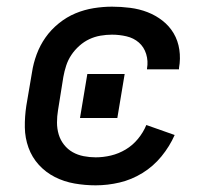

<svg xmlns="http://www.w3.org/2000/svg" viewBox="-20 -548 640 576"><path d="M267 8Q235 8 203.5 2.5Q172 -3 144.5 -17Q117 -31 96.5 -53.5Q76 -76 65.5 -105Q55 -134 54.5 -166Q54 -198 59 -231L76 -331Q80 -358 90 -385Q100 -412 116.5 -435.5Q133 -459 156.5 -478Q180 -497 206.5 -508Q233 -519 261 -523.5Q289 -528 316 -528Q343 -528 370.5 -524.5Q398 -521 422.5 -511.5Q447 -502 467.5 -486Q488 -470 501 -448Q514 -426 518 -399Q522 -372 517 -344Q517 -343 517 -342Q517 -341 517 -340H421Q421 -341 421 -341.5Q421 -342 421 -342Q425 -365 418.5 -386Q412 -407 396.5 -420.5Q381 -434 359.5 -439Q338 -444 316 -444Q299 -444 281.5 -441Q264 -438 248 -430.5Q232 -423 218 -410.5Q204 -398 194 -383Q184 -368 178.5 -351Q173 -334 170 -317L154 -217Q151 -199 151 -180.5Q151 -162 156 -145Q161 -128 172 -114Q183 -100 198 -91.5Q213 -83 231 -79.5Q249 -76 267 -76Q290 -76 313 -81.5Q336 -87 357 -99.5Q378 -112 394 -131.5Q410 -151 419 -173L504 -143Q489 -109 464.5 -79Q440 -49 407.5 -29Q375 -9 339 -0.5Q303 8 267 8ZM220 -194 242 -326H354L332 -194Z"/></svg>

Font: Iosevka SS04 Medium Extended
Style: Italic
Weight: 500
Width: 7
Italic angle: -9°
Monospace: yes
Designer: Belleve Invis
Foundry: Belleve Invis
Version: Version 19.0.0; ttfautohint (v1.8.4)